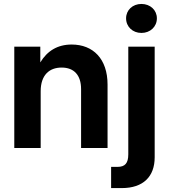

<svg xmlns="http://www.w3.org/2000/svg" viewBox="-20 -753 860 977"><path d="M187 -288.6C187 -372.1 231.9 -409.2 293.5 -409.2C356.4 -409.2 392.6 -371.1 392.6 -299.3V0H527.3V-322.8C527.3 -453.6 453.6 -526.4 344.7 -526.4C272.5 -526.4 220.2 -493.7 185.1 -435.5V-515.6H52.7V0H187ZM632.8 -515.6V32.2C632.8 77.6 616.2 96.2 577.6 96.2H545.4V204.1H599.6C709.5 204.1 767.1 145 767.1 47.4V-515.6ZM699.7 -585.4C744.6 -585.4 778.3 -617.2 778.3 -659.7C778.3 -701.7 744.6 -732.9 699.7 -732.9C654.8 -732.9 621.6 -701.7 621.6 -659.7C621.6 -617.2 654.8 -585.4 699.7 -585.4Z"/></svg>

Font: Raveo Display Display SemiBold
Style: Regular
Weight: 600
Designer: Jakub Foglar, Rasmus Andersson (Inter)
Foundry: Jakubfoglar.com
Version: Version 1.100;Glyphs 3.2.3 (3260)